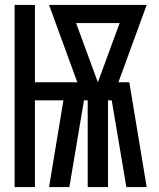

<svg xmlns="http://www.w3.org/2000/svg" viewBox="-20 -755 640 775"><path d="M39 0V-735H121V-423H292L178 -735H572L458 -423H502L572 0H490L431 -350H416V0H334V-350H319L260 0H178L236 -350H121V0ZM375 -423 463 -662H287Z"/></svg>

Font: Zed Mono Medium Extended
Style: Regular
Weight: 500
Width: 7
Monospace: yes
Designer: Belleve Invis
Foundry: Belleve Invis
Version: Version 1.0.0; ttfautohint (v1.8.4)